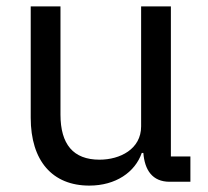

<svg xmlns="http://www.w3.org/2000/svg" viewBox="-20 -568 649 600"><path d="M259 12C342 12 402 -30 423 -90H428C432 -37 456 0 510 0H575V-79H514V-548H421V-173C421 -102 355 -69 291 -69C209 -69 169 -117 169 -210V-548H76V-200C76 -65 144 12 259 12Z"/></svg>

Font: IBM Plex Thai Text
Style: Regular
Weight: 450
Designer: Mike Abbink, Paul van der Laan, Pieter van Rosmalen, Ben Mitchell, Mark Frömberg
Foundry: Bold Monday
Version: Version 1.0